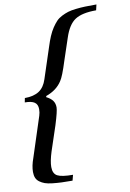

<svg xmlns="http://www.w3.org/2000/svg" viewBox="-96 -788 681 1003"><g transform="rotate(-10 244.0 -286.5)"><path d="M205.6 155.8Q170.9 155.8 147.5 154.8Q124 153.8 99.6 151.1Q75.2 148.4 60.3 143.1Q45.4 137.7 33 128.7Q20.5 119.6 15.1 106.4Q9.8 93.3 9.8 75.2Q9.8 43.5 24.4 3.4L93.3 -208.5Q98.6 -224.6 98.6 -242.7Q98.6 -267.6 82.5 -278.8Q66.4 -290 30.8 -290L35.2 -312.5Q82.5 -312.5 111.1 -331.3Q139.6 -350.1 152.8 -391.6L206.1 -553.7Q215.8 -584.5 225.8 -607.9Q235.8 -631.3 248 -649.7Q260.3 -668 272.2 -680.7Q284.2 -693.4 302 -702.4Q319.8 -711.4 336.4 -716.6Q353 -721.7 378.7 -724.6Q404.3 -727.5 428.2 -728.3Q452.1 -729 488.3 -729L481.4 -699.2Q406.2 -699.2 369.4 -675Q332.5 -650.9 311 -585L272 -468.3Q247.1 -388.7 231.9 -367.2Q204.1 -323.7 147.5 -303.7L145.5 -297.9Q168.9 -286.1 179.4 -271.5Q189.9 -256.8 189.9 -235.8Q189.9 -215.8 168 -145.5L124 -13.2Q108.4 36.1 108.4 66.4Q108.4 102.1 131.3 114Q154.3 126 213.4 126Z"/></g></svg>

Font: Elstob 10pt SemiBold
Style: Italic
Weight: 600
Italic angle: -20°
Designer: Peter S. Baker
Version: Version 1.015